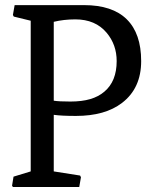

<svg xmlns="http://www.w3.org/2000/svg" viewBox="-20 -749 624 769"><path d="M284.2 -284.7Q226.1 -284.7 195.3 -289.1V-62.5L300.8 -45.9L304.2 -39.1L297.4 0H31.7L28.3 -5.4L34.2 -41.5L103 -62.5V-666L35.2 -682.6L31.7 -689L38.6 -728.5H316.4Q430.2 -728.5 487.8 -671.6Q545.4 -614.7 545.4 -504.4Q545.4 -395.5 468.8 -336.9Q400.9 -284.7 284.2 -284.7ZM281.7 -671.4Q235.8 -671.4 195.3 -661.6V-345.7Q215.8 -342.3 262 -342.3Q308.1 -342.3 341.3 -352.1Q374.5 -361.8 397.9 -381.8Q447.3 -423.3 447.3 -504.4Q447.3 -569.8 407.2 -617.7Q362.3 -671.4 281.7 -671.4Z"/></svg>

Font: Trykker
Style: Regular
Weight: 400
Designer: Magnus Gaarde
Foundry: Magnus Gaarde
Version: Version 1.001